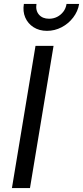

<svg xmlns="http://www.w3.org/2000/svg" viewBox="-20 -962 425 982"><path d="M253.9 -727.5 133.3 0H41L161.6 -727.5ZM220.2 -804.2Q180.7 -804.2 151.6 -822.8Q122.6 -841.3 109.1 -872.6Q95.7 -903.8 102.1 -941.9H166.5Q161.1 -908.2 179.2 -887.2Q197.3 -866.2 231 -866.2Q253.4 -866.2 272.2 -875.7Q291 -885.3 304 -902.3Q316.9 -919.4 320.3 -941.9H384.8Q378.4 -903.8 354.2 -872.3Q330.1 -840.8 294.9 -822.5Q259.8 -804.2 220.2 -804.2Z"/></svg>

Font: Inter 16pt
Style: Italic
Weight: 400
Italic angle: -9.3988°
Version: Version 4.001;git-66647c0bb